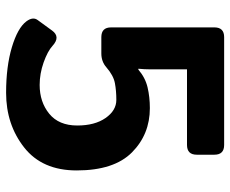

<svg xmlns="http://www.w3.org/2000/svg" viewBox="-82 -652 751 626"><g transform="rotate(90 293.0 -338.5)"><path d="M49.3 -49.3Q33.2 -70.8 44.9 -86.4L79.1 -133.3Q99.6 -161.6 128.9 -134.8Q146.5 -118.7 183.1 -105.7Q219.7 -92.8 256.3 -92.8Q312 -92.8 350.3 -124Q388.7 -155.3 388.7 -215.3Q388.7 -272.5 364.3 -307.6Q339.8 -342.8 305.2 -342.8Q275.4 -342.8 250.5 -338.1Q225.6 -333.5 198.7 -310.1Q180.2 -293.9 153.8 -293.9H100.6Q68.8 -293.9 68.8 -325.7V-662.6Q68.8 -694.3 100.6 -694.3H452.1Q483.9 -694.3 483.9 -662.6V-605Q483.9 -573.2 452.1 -573.2H205.6V-453.6Q205.6 -434.1 203.6 -414.6H206.5Q232.4 -437 264.2 -444.6Q295.9 -452.1 332 -452.1Q417.5 -452.1 476.3 -393.8Q535.2 -335.4 535.2 -213.4Q535.2 -101.1 460.2 -42.2Q385.3 16.6 282.2 16.6Q196.3 16.6 133.5 -2.2Q70.8 -21 49.3 -49.3Z"/></g></svg>

Font: Istok
Style: Bold
Weight: 700
Designer: Andrey V. Panov
Foundry: Andrey V. Panov
Version: Version 1.0.1